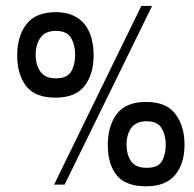

<svg xmlns="http://www.w3.org/2000/svg" viewBox="-20 -615 666 660"><path d="M502.9 -594.7 202.1 19.5H166L465.8 -594.7ZM614.3 -117.2Q614.3 -52.7 582 -13.7Q549.8 25.4 482.4 25.4Q412.1 25.4 381.3 -12.2Q350.6 -49.8 350.6 -117.2Q350.6 -182.6 381.8 -223.6Q413.1 -264.6 482.4 -264.6Q551.8 -264.6 583 -223.1Q614.3 -181.6 614.3 -117.2ZM301.8 -424.8Q301.8 -359.4 270.5 -319.3Q239.3 -279.3 169.9 -279.3Q100.6 -279.3 69.8 -319.3Q39.1 -359.4 39.1 -424.8Q39.1 -490.2 70.8 -531.7Q102.5 -573.2 171.9 -573.2Q206.1 -573.2 231 -562Q255.9 -550.8 271.5 -530.8Q287.1 -510.7 294.4 -483.9Q301.8 -457 301.8 -424.8ZM549.8 -118.2Q549.8 -150.4 535.6 -174.3Q521.5 -198.2 484.4 -198.2Q447.3 -198.2 431.2 -175.3Q415 -152.3 415 -118.2Q415 -83 430.7 -60.5Q446.3 -38.1 484.4 -38.1Q523.4 -38.1 536.6 -61Q549.8 -84 549.8 -118.2ZM238.3 -426.8Q238.3 -460.9 224.1 -484.9Q210 -508.8 171.9 -508.8Q134.8 -508.8 118.7 -484.9Q102.5 -460.9 102.5 -426.8Q102.5 -392.6 118.7 -369.1Q134.8 -345.7 171.9 -345.7Q210.9 -345.7 224.6 -369.1Q238.3 -392.6 238.3 -426.8Z"/></svg>

Font: RIT TN Joy
Style: Bold
Weight: 700
Designer: Hussain K H
Foundry: Rachana Institute of Typography
Version: 1.6.2